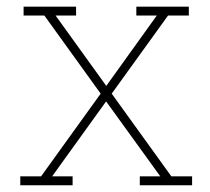

<svg xmlns="http://www.w3.org/2000/svg" viewBox="-20 -548 622 568"><path d="M194.8 -26.4V0H40V-26.4H101.6L277.8 -271L111.3 -502H49.8V-528.3H205.1V-502H144.5L294.4 -293.9L443.8 -502H383.3V-528.3H538.6V-502H477.1L310.5 -271L486.8 -26.4H548.3V0H393.6V-26.4H454.1L293.9 -248L134.3 -26.4Z"/></svg>

Font: Hanuman Thin
Style: Regular
Weight: 100
Designer: Danh Hong
Version: Version 8.002; ttfautohint (v1.8.3)